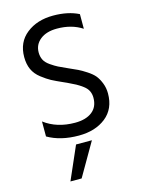

<svg xmlns="http://www.w3.org/2000/svg" viewBox="-135 -757 794 1076"><g transform="rotate(-15 262.0 -218.5)"><path d="M467 -179Q467 -90 406 -41.5Q345 7 249 7Q143 7 69 -36V-123Q142 -68 247 -68Q310 -68 346 -96Q382 -124 382 -177Q382 -199 373.5 -216.5Q365 -234 345.5 -248.5Q326 -263 308.5 -272.5Q291 -282 261 -296Q255 -299 243 -304Q200 -323 177.5 -335Q155 -347 124.5 -370.5Q94 -394 80 -425Q66 -456 66 -497Q66 -583 127.5 -631.5Q189 -680 282 -680Q369 -680 430 -649V-564Q369 -604 284 -604Q223 -604 187 -575.5Q151 -547 151 -501Q151 -477 160.5 -458Q170 -439 194 -422.5Q218 -406 235 -397.5Q252 -389 288 -373Q322 -358 340 -349.5Q358 -341 386.5 -322.5Q415 -304 429.5 -286.5Q444 -269 455.5 -240.5Q467 -212 467 -179ZM201 243H136L220 51H312Z"/></g></svg>

Font: Hind Guntur
Style: Regular
Weight: 400
Designer: Manushi Parikh, Hitesh Malaviya
Foundry: Indian Type Foundry
Version: Version 1.002;PS 1.0;hotconv 1.0.86;makeotf.lib2.5.63406; tt